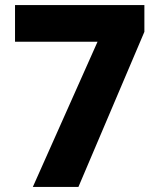

<svg xmlns="http://www.w3.org/2000/svg" viewBox="-20 -734 623 754"><path d="M109 0 363 -570H39V-714H547V-609L288 0Z"/></svg>

Font: Noto Sans Syriac Eastern ExtraBold
Style: Regular
Weight: 800
Designer: Patrick Giasson and the Monotype Design Team
Foundry: Monotype Imaging Inc.
Version: Version 3.001